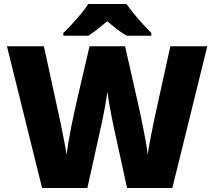

<svg xmlns="http://www.w3.org/2000/svg" viewBox="-20 -947 1079 967"><path d="M1024 -714 848 0H620L552 -311Q550 -320 546 -341Q542 -362 536.5 -389Q531 -416 527 -442Q523 -468 521 -486Q519 -468 514.5 -442Q510 -416 505 -389Q500 -362 495.5 -341Q491 -320 489 -311L420 0H192L15 -714H201L279 -356Q282 -343 287 -318.5Q292 -294 297.5 -266Q303 -238 308 -211.5Q313 -185 315 -167Q319 -197 325.5 -236Q332 -275 340 -314.5Q348 -354 355.5 -388Q363 -422 368 -444L431 -714H610L671 -444Q676 -423 683.5 -388.5Q691 -354 699 -314Q707 -274 714 -235Q721 -196 724 -167Q727 -192 734 -229Q741 -266 748 -301.5Q755 -337 759 -355L838 -714ZM617 -927Q633 -904 655.5 -876.5Q678 -849 701.5 -823.5Q725 -798 742 -781V-767H618Q592 -782 569 -800Q546 -818 520 -840Q494 -818 472.5 -801Q451 -784 425 -767H299V-781Q318 -799 341.5 -824.5Q365 -850 387.5 -877Q410 -904 425 -927Z"/></svg>

Font: Noto Sans Georgian Black
Style: Regular
Weight: 900
Designer: Monotype Design Team, Akaki Razmadze
Foundry: Google LLC
Version: Version 2.005; ttfautohint (v1.8.4.7-5d5b)